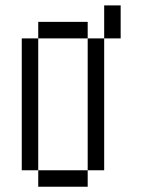

<svg xmlns="http://www.w3.org/2000/svg" viewBox="-20 -708 540 728"><path d="M125 -62.5V0H312.5V-62.5ZM125 -62.5Q125 -62.5 125 -562.5H62.5Q62.5 -562.5 62.5 -62.5ZM312.5 -62.5H375Q375 -62.5 375 -562.5H312.5Q312.5 -562.5 312.5 -62.5ZM125 -562.5H312.5V-625H125ZM375 -562.5H437.5Q437.5 -562.5 437.5 -687.5H375Q375 -687.5 375 -562.5Z"/></svg>

Font: CalcUnifontExMono
Style: Regular
Weight: 500
Version: Version 15.0.06